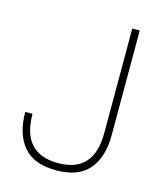

<svg xmlns="http://www.w3.org/2000/svg" viewBox="-108 -780 737 871"><g transform="rotate(15 261.0 -344.5)"><path d="M237 11Q133 11 83.5 -47Q34 -105 34 -209H68Q68 -23 237 -23Q405 -23 405 -209V-700H440V-209Q440 -105 390.5 -47Q341 11 237 11Z"/></g></svg>

Font: Zen Kaku Gothic New Light
Style: Regular
Weight: 300
Designer: Yoshimichi Ohira
Foundry: Positype
Version: Version 1.002